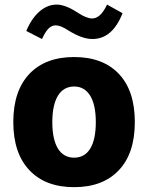

<svg xmlns="http://www.w3.org/2000/svg" viewBox="-20 -791 628 817"><path d="M158.7 -625C177.7 -666.5 194.8 -683.1 216.8 -683.1C230.5 -683.1 247.1 -677.2 272.9 -660.2C311 -636.7 344.2 -625 373 -625C430.2 -625 472.7 -661.6 501.5 -734.9L435.5 -771.5C417 -731.9 396 -712.4 372.1 -712.4C356.4 -712.4 335.4 -720.7 309.6 -737.8C275.4 -760.3 245.6 -771.5 220.7 -771.5C169.4 -771.5 121.6 -731 91.8 -659.2ZM295.4 -548.3C213.9 -548.3 150.4 -524.4 105 -476.6C59.6 -428.7 36.6 -360.4 36.6 -271.5C36.6 -183.1 59.6 -114.7 105 -66.9C150.4 -18.6 213.9 5.4 295.4 5.4C377 5.4 440.4 -18.6 485.8 -66.9C531.2 -114.7 553.7 -183.1 553.7 -271.5C553.7 -360.4 531.2 -428.7 485.8 -476.6C440.4 -524.4 377 -548.3 295.4 -548.3ZM295.4 -422.9C353.5 -422.9 387.7 -371.1 387.7 -271.5C387.7 -171.4 354.5 -120.1 295.4 -120.1C236.3 -120.1 202.6 -171.4 202.6 -271.5C202.6 -371.1 236.8 -422.9 295.4 -422.9Z"/></svg>

Font: Estedad ExtraBold
Style: Regular
Weight: 800
Designer: Amin Abedi
Version: Version 7.3